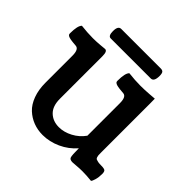

<svg xmlns="http://www.w3.org/2000/svg" viewBox="-172 -815 986 986"><g transform="rotate(45 320.5 -322.5)"><path d="M456.5 -585H165.5Q147 -585 147 -620.1Q147 -657.7 169.4 -657.7H456.1Q468.8 -657.7 474.1 -651.1Q479.5 -644.5 479.5 -626Q479.5 -585 456.5 -585ZM544.9 -491.2V-133.3Q544.9 -120.6 545.4 -115.2Q545.9 -109.9 548.1 -103.3Q550.3 -96.7 555.4 -94.5Q560.5 -92.3 569.3 -90.6Q578.1 -88.9 592.8 -88.9Q614.7 -88.9 620.8 -83.5Q627 -78.1 627 -61.5Q627 -37.1 621.3 -18.3Q615.7 0.5 610.8 3.9Q575.2 0 544.9 0Q524.9 0 503.2 2Q481.4 3.9 476.6 3.9Q457 3.9 452.9 -7.8Q448.7 -19.5 448.7 -70.3Q414.6 -30.8 366.5 -8.8Q318.4 13.2 268.6 13.2Q232.4 13.2 200.9 1.2Q169.4 -10.7 144 -34.2Q118.7 -57.6 104 -97.2Q89.4 -136.7 89.4 -187.5V-383.3Q89.4 -429.7 64.9 -431.6Q61 -432.1 54 -432.6Q46.9 -433.1 42.7 -433.6Q38.6 -434.1 32.7 -434.8Q26.9 -435.5 23.4 -436.3Q20 -437 15.4 -438.2Q10.7 -439.5 8.3 -440.9Q5.9 -442.4 3.4 -444.3Q1 -446.3 0 -449Q-1 -451.7 -1 -455.1Q-1 -511.7 15.1 -526.4Q61 -521 99.6 -521Q126.5 -521 154.5 -523.7Q182.6 -526.4 183.6 -526.4Q200.2 -526.4 200.2 -491.2V-181.6Q200.2 -127.9 228 -101.1Q255.9 -74.2 299.3 -74.2Q336.4 -74.2 373.3 -93.8Q410.2 -113.3 434.1 -147V-383.3Q434.1 -429.7 409.7 -431.6Q405.8 -432.1 398.7 -432.6Q391.6 -433.1 387.5 -433.6Q383.3 -434.1 377.4 -434.8Q371.6 -435.5 368.2 -436.3Q364.7 -437 360.1 -438.2Q355.5 -439.5 353 -440.9Q350.6 -442.4 348.1 -444.3Q345.7 -446.3 344.7 -449Q343.8 -451.7 343.8 -455.1Q343.8 -512.2 359.9 -526.4Q405.8 -521 444.3 -521Q476.6 -521 510 -523.7Q543.5 -526.4 544.4 -526.4Q544.9 -526.4 544.9 -491.2Z"/></g></svg>

Font: Coustard
Style: Regular
Weight: 400
Foundry: vernon adams
Version: Version 1.001